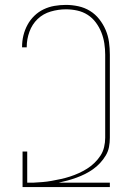

<svg xmlns="http://www.w3.org/2000/svg" viewBox="-20 -763 540 783"><path d="M72 0V-145H91V-18H115Q134 -19 153 -20.5Q172 -22 191 -25.5Q210 -29 228.5 -33Q247 -37 265.5 -43Q284 -49 301.5 -57Q319 -65 335 -75Q351 -85 365 -98.5Q379 -112 389.5 -128Q400 -144 404.5 -163Q409 -182 409 -201V-540Q409 -563 405.5 -586Q402 -609 393.5 -630.5Q385 -652 371 -671Q357 -690 337.5 -702.5Q318 -715 295 -720Q272 -725 249 -725Q218 -725 187 -716Q156 -707 133.5 -685.5Q111 -664 100 -633.5Q89 -603 89 -572V-570H70V-572Q70 -596 75.5 -618.5Q81 -641 92 -661.5Q103 -682 120 -698.5Q137 -715 158 -725Q179 -735 202 -739Q225 -743 249 -743Q274 -743 299.5 -737.5Q325 -732 347 -718.5Q369 -705 385 -684.5Q401 -664 411 -640.5Q421 -617 424.5 -591.5Q428 -566 428 -540V-201Q428 -182 424.5 -163.5Q421 -145 411 -128.5Q401 -112 388 -98Q375 -84 359.5 -73Q344 -62 327 -53.5Q310 -45 292 -38.5Q274 -32 256 -27Q238 -22 219 -18H428V0Z"/></svg>

Font: Iosevka Thin
Style: Regular
Weight: 100
Monospace: yes
Designer: Belleve Invis
Foundry: Belleve Invis
Version: Version 32.5.0; ttfautohint (v1.8.4)